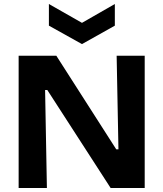

<svg xmlns="http://www.w3.org/2000/svg" viewBox="-20 -938 815 958"><path d="M73 0V-660H261L560 -193H571L562 -660H702V0H532L216 -489H205L214 0ZM224 -918 389 -824 553 -918V-810L389 -718L224 -810Z"/></svg>

Font: Bricolage Grotesque 96pt ExtraBold
Style: Bold
Weight: 700
Version: Version 1.001;gftools[0.9.33.dev8+g029e19f]